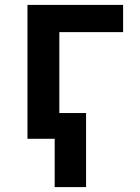

<svg xmlns="http://www.w3.org/2000/svg" viewBox="-20 -566 570 783"><path d="M92 0V-546H482V-435H222V-105H331V197H203V0Z"/></svg>

Font: Noto Sans Mono Condensed
Style: Bold
Weight: 700
Width: 3
Designer: Monotype Design Team
Foundry: Monotype Imaging Inc.
Version: Version 2.014